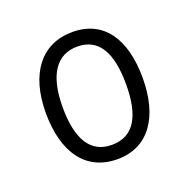

<svg xmlns="http://www.w3.org/2000/svg" viewBox="-73 -793 467 475"><g transform="rotate(-20 160.5 -556.0)"><path d="M288 -557C288 -660 245 -723 163 -723C81 -723 33 -660 33 -557C33 -453 78 -389 161 -389C244 -389 288 -455 288 -557ZM77 -556C77 -642 108 -685 162 -685C220 -685 244 -637 244 -556C244 -474 219 -427 160 -427C104 -427 77 -472 77 -556Z"/></g></svg>

Font: Noto Sans Gujarati Condensed Light
Style: Regular
Weight: 300
Width: 3
Designer: Jelle Bosma - Monotype Design Team, Universal Thirst
Foundry: Monotype Imaging Inc.
Version: Version 2.106